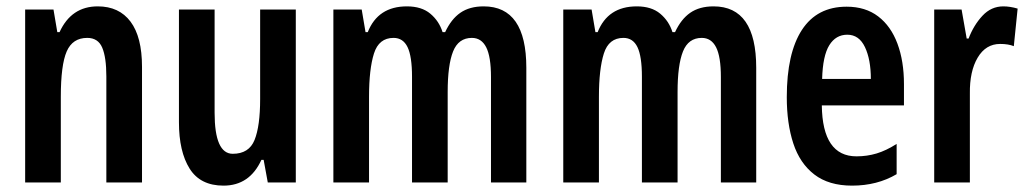

<svg xmlns="http://www.w3.org/2000/svg" viewBox="-20 -573 3225 603"><path d="M287 -553Q354 -553 390 -505Q426 -457 426 -363V0H314V-333Q314 -393 301 -423.5Q288 -454 254 -454Q208 -454 189.5 -411.5Q171 -369 171 -269V0H59V-543H148L160 -472H167Q204 -553 287 -553Z M909 -543V0H821L808 -71H801Q764 10 682 10Q609 10 575.5 -43.5Q542 -97 542 -189V-543H654V-219Q654 -90 711 -90Q762 -90 779.5 -133.5Q797 -177 797 -262V-543Z M1499 -553Q1633 -553 1633 -360V0H1522V-331Q1522 -395 1507 -424.5Q1492 -454 1462 -454Q1420 -454 1403 -411.5Q1386 -369 1386 -284V0H1274V-332Q1274 -396 1260 -425Q1246 -454 1216 -454Q1170 -454 1154.5 -405Q1139 -356 1139 -269V0H1027V-543H1116L1128 -472H1135Q1167 -553 1258 -553Q1304 -553 1331.5 -530Q1359 -507 1370 -472H1378Q1397 -513 1426 -533Q1455 -553 1499 -553Z M2221 -553Q2355 -553 2355 -360V0H2244V-331Q2244 -395 2229 -424.5Q2214 -454 2184 -454Q2142 -454 2125 -411.5Q2108 -369 2108 -284V0H1996V-332Q1996 -396 1982 -425Q1968 -454 1938 -454Q1892 -454 1876.5 -405Q1861 -356 1861 -269V0H1749V-543H1838L1850 -472H1857Q1889 -553 1980 -553Q2026 -553 2053.5 -530Q2081 -507 2092 -472H2100Q2119 -513 2148 -533Q2177 -553 2221 -553Z M2639 -552Q2698 -552 2738 -521.5Q2778 -491 2798.5 -436Q2819 -381 2819 -309V-242H2561Q2563 -82 2670 -82Q2703 -82 2733 -91Q2763 -100 2796 -121V-26Q2735 10 2656 10Q2583 10 2537.5 -25Q2492 -60 2471.5 -122.5Q2451 -185 2451 -268Q2451 -406 2498.5 -479Q2546 -552 2639 -552ZM2641 -464Q2605 -464 2584.5 -431Q2564 -398 2562 -325H2715Q2715 -386 2696.5 -425Q2678 -464 2641 -464Z M3131 -553Q3152 -553 3176 -546L3164 -428Q3147 -435 3121 -435Q3076 -435 3050.5 -392Q3025 -349 3026 -279V0H2914V-543H3000L3016 -452H3022Q3038 -494 3065.5 -523.5Q3093 -553 3131 -553Z"/></svg>

Font: Noto Sans ExtraCondensed SemiBold
Style: Regular
Weight: 600
Width: 2
Designer: Monotype Design Team
Foundry: Monotype Imaging Inc.
Version: Version 2.013; ttfautohint (v1.8.4.7-5d5b)